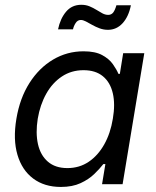

<svg xmlns="http://www.w3.org/2000/svg" viewBox="-20 -758 643 790"><path d="M230.5 11.2Q162.6 11.2 116.5 -23.4Q70.3 -58.1 51.8 -121.1Q33.2 -184.1 47.4 -269Q61.5 -354 101.1 -416.3Q140.6 -478.5 198.2 -512.7Q255.9 -546.9 323.7 -546.9Q372.1 -546.9 400.6 -531.2Q429.2 -515.6 444.3 -494.1Q459.5 -472.7 467.3 -454.1H473.1L486.8 -539.1H573.7L484.4 0H399.9L413.6 -83H405.3Q390.6 -64 367.9 -42Q345.2 -20 311.5 -4.4Q277.8 11.2 230.5 11.2ZM257.3 -66.4Q306.6 -66.4 345 -92.3Q383.3 -118.2 408.9 -163.8Q434.6 -209.5 444.3 -269.5Q454.6 -329.6 444.1 -374.5Q433.6 -419.4 403.3 -444.3Q373 -469.2 323.7 -469.2Q273.4 -469.2 234.4 -443.1Q195.3 -417 170.2 -372.1Q145 -327.1 135.3 -269.5Q126 -210.9 136.2 -165Q146.5 -119.1 177 -92.8Q207.5 -66.4 257.3 -66.4ZM424.3 -635.3Q406.2 -635.3 389.9 -641.4Q373.5 -647.5 359.4 -655.5Q345.2 -663.6 333.5 -669.7Q321.8 -675.8 312.5 -675.8Q299.3 -675.8 291.3 -663.3Q283.2 -650.9 280.3 -637.2H218.8Q228 -681.6 252 -710Q275.9 -738.3 314.5 -738.3Q333.5 -738.3 348.6 -731.9Q363.8 -725.6 376.7 -717.5Q389.6 -709.5 401.4 -703.1Q413.1 -696.8 425.3 -696.8Q438 -696.8 445.6 -706.3Q453.1 -715.8 459 -736.3H518.6Q509.3 -689.5 484.4 -662.4Q459.5 -635.3 424.3 -635.3Z"/></svg>

Font: Inter 18pt
Style: Italic
Weight: 400
Italic angle: -9.3988°
Designer: Rasmus Andersson
Foundry: rsms
Version: Version 4.001;git-66647c0bb